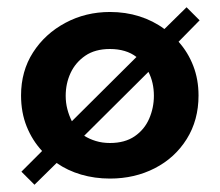

<svg xmlns="http://www.w3.org/2000/svg" viewBox="-20 -484 605 529"><path d="M75 25 39 -11 96 -68Q69 -97 53.5 -135.5Q38 -174 38 -221Q38 -288 71 -339.5Q104 -391 160 -421Q216 -451 283 -451Q326 -451 364 -439Q402 -427 433 -404L494 -464L530 -428L472 -369Q498 -340 512.5 -302.5Q527 -265 527 -221Q527 -153 494.5 -101Q462 -49 406.5 -20.5Q351 8 283 8Q241 8 203.5 -3Q166 -14 136 -35ZM283 -90Q324 -90 351 -108.5Q378 -127 391 -157Q404 -187 404 -220Q404 -257 389 -286L212 -110Q226 -101 244 -95.5Q262 -90 283 -90ZM178 -150 356 -327Q342 -338 323.5 -343.5Q305 -349 283 -349Q242 -349 215 -330.5Q188 -312 174.5 -283Q161 -254 161 -220Q161 -201 165.5 -183.5Q170 -166 178 -150Z"/></svg>

Font: Teachers SemiBold
Style: Regular
Weight: 600
Version: Version 1.001